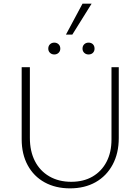

<svg xmlns="http://www.w3.org/2000/svg" viewBox="-20 -1027 770 1054"><path d="M364 7Q285 7 225 -26Q165 -59 132 -120Q99 -181 99 -262V-658H144V-270Q144 -197 171.5 -143Q199 -89 250.5 -59Q302 -29 371 -29Q439 -29 488.5 -58Q538 -87 565 -139Q592 -191 592 -261V-658H632V-269Q632 -186 598.5 -123.5Q565 -61 505 -27Q445 7 364 7ZM278 -728Q264 -728 254.5 -737Q245 -746 245 -760Q245 -775 254.5 -784Q264 -793 278 -793Q292 -793 301.5 -784Q311 -775 311 -760Q311 -746 301.5 -737Q292 -728 278 -728ZM466 -728Q452 -728 442.5 -737Q433 -746 433 -760Q433 -775 442.5 -784Q452 -793 466 -793Q481 -793 490 -784Q499 -775 499 -760Q499 -746 490 -737Q481 -728 466 -728ZM342 -837 433 -1007H483L377 -837Z"/></svg>

Font: Ysabeau ExtraLight
Style: Regular
Weight: 250
Designer: Christian Thalmann (Catharsis Fonts)
Version: Version 2.002